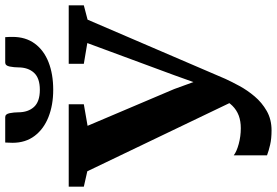

<svg xmlns="http://www.w3.org/2000/svg" viewBox="-198 -841 1036 718"><g transform="rotate(-90 320.0 -482.0)"><path d="M191.5 15.5Q160.5 15.5 137.8 10.2Q115 5 98 -1.5V-126Q112 -115 140.8 -107.2Q169.5 -99.5 199.5 -99.5Q226 -99.5 246.8 -107.2Q267.5 -115 283.5 -131Q299.5 -147 311 -172.5L310 -107.5L38.5 -673.5L-19 -686.5V-743H289V-686.5L208.5 -672.5L346 -348.5L395 -213.5L349 -212L398 -349L518 -673.5L440.5 -686.5V-743H659V-686.5L605.5 -672.5L384 -157Q373.5 -134 357.5 -104.5Q341.5 -75 318.5 -47.8Q295.5 -20.5 264 -2.5Q232.5 15.5 191.5 15.5ZM241 -980.5Q252.5 -980.5 255.8 -963.8Q259 -947 259 -932Q259 -895 279 -873Q299 -851 343 -851Q387 -851 407 -873Q427 -895 427 -932Q427 -947 430.2 -963.8Q433.5 -980.5 445 -980.5H540Q540.5 -974 540.8 -967.2Q541 -960.5 541 -953Q541 -904 516 -870Q491 -836 446.5 -818.5Q402 -801 343 -801Q286 -801 241.2 -818.8Q196.5 -836.5 170.8 -870.5Q145 -904.5 145 -953Q145 -960.5 145.5 -967.2Q146 -974 146 -980.5Z"/></g></svg>

Font: Merriweather 36pt
Style: Bold
Weight: 700
Designer: Eben Sorkin
Foundry: Eben Sorkin
Version: Version 2.100